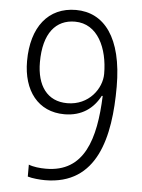

<svg xmlns="http://www.w3.org/2000/svg" viewBox="-53 -766 605 818"><g transform="rotate(5 250.0 -357.0)"><path d="M170 10C394 10 440 -199 440 -413C440 -624 359 -724 239 -724C121 -724 50 -635 50 -489C50 -363 115 -277 228 -277C303 -277 352 -315 380 -369H384C377 -184 334 -39 170 -39C144 -39 116 -42 96 -50V1C115 7 149 10 170 10ZM236 -325C150 -325 105 -389 105 -489C105 -614 158 -674 239 -674C337 -674 382 -572 382 -463C382 -401 329 -325 236 -325Z"/></g></svg>

Font: Noto Sans Devanagari SemiCondensed Light
Style: Regular
Weight: 300
Width: 4
Designer: Jelle Bosma - Monotype Design Team
Foundry: Monotype Imaging Inc.
Version: Version 2.004